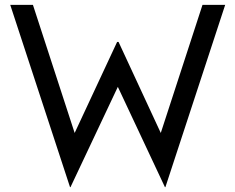

<svg xmlns="http://www.w3.org/2000/svg" viewBox="-20 -726 965 787"><path d="M22 -706H115L286 -181L460 -554H466L639 -181L810 -706H903L658 41H656L463 -370L269 41H267Z"/></svg>

Font: Lineal
Style: Regular
Weight: 400
Designer: Created by Frank Adebiaye with contributions from Anton Moglia & Ariel Martín Pérez
Created by Frank ADEBIAYE with FontF
Foundry: Velvetyne Type Foundry
Version: Version 2.000